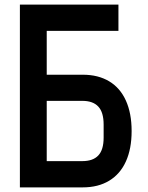

<svg xmlns="http://www.w3.org/2000/svg" viewBox="-20 -810 640 830"><path d="M66 -790H492V-676.5H182V-487H338Q404.5 -487 452 -458.5Q499.5 -430 524.2 -375.2Q549 -320.5 549 -243.5Q549 -166.5 524.2 -112Q499.5 -57.5 452 -28.8Q404.5 0 338 0H66ZM428 -215V-271.5Q428 -324.5 405 -349.2Q382 -374 336 -374H182V-113.5H336Q382 -113.5 405 -138Q428 -162.5 428 -215Z"/></svg>

Font: JuliaMono
Style: Bold
Weight: 700
Monospace: yes
Designer: cormullion
Foundry: corm
Version: Version 0.055; ttfautohint (v1.8.4)